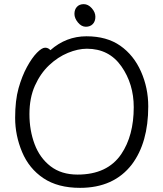

<svg xmlns="http://www.w3.org/2000/svg" viewBox="-20 -888 785 926"><path d="M440 -807Q440 -785 427.5 -772Q415 -759 394 -759Q373 -759 356 -779.5Q339 -800 339 -821Q339 -842 351 -855Q363 -868 384 -868Q405 -868 422.5 -848.5Q440 -829 440 -807ZM223 -646Q299 -713 397 -713Q495 -713 560 -667.5Q625 -622 660 -543Q695 -464 695 -375Q695 -200 616 -95Q529 18 366 18Q259 18 189.5 -28.5Q120 -75 86.5 -155Q53 -235 53 -319.5Q53 -404 69.5 -462.5Q86 -521 110 -565Q134 -609 158 -633.5Q182 -658 197.5 -658Q213 -658 223 -646ZM354 -46Q498 -46 565 -145Q625 -234 625 -371Q625 -483 565.5 -568Q506 -653 399 -653Q356 -653 307.5 -633Q259 -613 217 -573.5Q175 -534 148.5 -475Q122 -416 122 -337.5Q122 -259 147 -192.5Q172 -126 224 -86Q276 -46 354 -46Z"/></svg>

Font: LXGW WenKai
Style: Regular
Weight: 400
Designer: LXGW / Fontworks Inc.
Foundry: LXGW / Fontworks Inc.
Version: Version 1.520; June 14, 2025